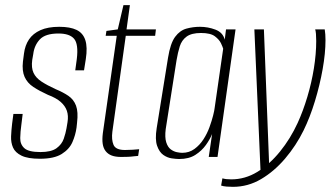

<svg xmlns="http://www.w3.org/2000/svg" viewBox="-20 -609 1284 745"><path d="M135 7Q88 7 63.5 -5Q39 -17 30.5 -36.5Q22 -56 23 -80Q24 -104 27 -129L32 -167H68L63 -126Q59 -98 58.5 -73.5Q58 -49 74.5 -34Q91 -19 137 -19Q179 -19 199.5 -34Q220 -49 227.5 -71Q235 -93 238 -111L242 -135Q246 -160 239.5 -179Q233 -198 215.5 -213.5Q198 -229 166 -241Q133 -256 109.5 -271.5Q86 -287 75.5 -310.5Q65 -334 69 -370L73 -401Q77 -433 92.5 -456Q108 -479 137 -492Q166 -505 210 -505Q252 -505 277 -493Q302 -481 311 -453.5Q320 -426 313 -380L306 -336H272L278 -380Q285 -438 267.5 -458.5Q250 -479 207 -479Q156 -479 134.5 -456Q113 -433 109 -399L105 -376Q101 -346 110 -326.5Q119 -307 141 -292.5Q163 -278 196 -263Q225 -251 245.5 -237Q266 -223 275 -199Q284 -175 279 -133L277 -114Q273 -85 261 -57.5Q249 -30 219.5 -11.5Q190 7 135 7Z M450 0Q428 0 413.5 -5.5Q399 -11 390 -22.5Q381 -34 378.5 -51Q376 -68 379 -92L433 -470H390L393 -489L437 -495L459 -589H484L471 -495H585L582 -470H468L416 -98Q412 -67 420.5 -47Q429 -27 465 -27Q479 -27 495 -28Q511 -29 520 -30L516 -4Q510 -4 499.5 -2.5Q489 -1 476 -0.5Q463 0 450 0Z M675 8Q664 8 646.5 5.5Q629 3 613.5 -8Q598 -19 589.5 -43.5Q581 -68 588 -112L632 -385Q641 -441 659.5 -466Q678 -491 703.5 -498Q729 -505 756 -505Q787 -505 816 -494Q845 -483 852 -455L857 -495H894L824 0H790L803 -89Q795 -69 779 -46.5Q763 -24 738 -8Q713 8 675 8ZM687 -16Q714 -16 734.5 -31Q755 -46 769.5 -68.5Q784 -91 793 -116Q802 -141 807 -161Q812 -181 813 -191L846 -420Q844 -427 837.5 -441Q831 -455 814 -468Q797 -481 760 -481Q723 -481 704 -467Q685 -453 677.5 -429Q670 -405 665 -375L623 -108Q619 -76 625 -57Q631 -38 642.5 -29.5Q654 -21 666.5 -18.5Q679 -16 687 -16Z M884 116Q872 116 859.5 115Q847 114 838 111L843 83Q850 85 858 86Q866 87 877 87Q931 87 978.5 58Q1026 29 1066.5 -21Q1107 -71 1135 -132Q1156 -178 1172.5 -233Q1189 -288 1198 -344Q1207 -400 1207 -450Q1207 -466 1206 -477.5Q1205 -489 1203 -495H1240Q1243 -477 1243 -453Q1243 -403 1232 -341Q1221 -279 1202 -216.5Q1183 -154 1158 -103Q1129 -44 1086.5 6Q1044 56 993 86Q942 116 884 116ZM991 56 967 -495H1004L1025 47Z"/></svg>

Font: Alumni Sans Thin ExtraLight
Style: Italic
Weight: 250
Italic angle: -8°
Version: Version 1.016